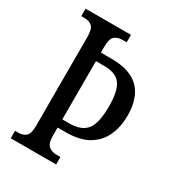

<svg xmlns="http://www.w3.org/2000/svg" viewBox="-173 -815 833 916"><g transform="rotate(30 243.0 -357.0)"><path d="M28 0V-41H47Q70 -41 86.5 -54Q103 -67 103 -110V-602Q103 -647 86.5 -660Q70 -673 47 -673H28V-714H278V-673H256Q230 -673 213 -660Q196 -647 196 -600V-569H255Q358 -569 407.5 -519Q457 -469 457 -371Q457 -312 435.5 -263Q414 -214 366.5 -185Q319 -156 239 -156H196V-114Q196 -68 213.5 -54.5Q231 -41 256 -41H278V0ZM234 -201Q300 -201 329 -236.5Q358 -272 358 -367Q358 -451 332 -486.5Q306 -522 242 -522H196V-201Z"/></g></svg>

Font: Noto Serif ExtraCondensed
Style: Regular
Weight: 400
Width: 2
Designer: Monotype Design Team
Foundry: Monotype Imaging Inc.
Version: Version 2.015